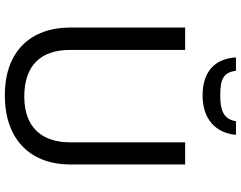

<svg xmlns="http://www.w3.org/2000/svg" viewBox="-118 -840 968 771"><g transform="rotate(90 365.5 -454.0)"><path d="M521 -918H466C459 -866 417 -855 365 -855C304 -855 270 -863 264 -918H210C215 -836 264 -784 363 -784C459 -784 514 -838 521 -918ZM640 -252V-714H551V-252C551 -144 496 -68 367 -68C242 -68 180 -135 180 -251V-714H90V-254C90 -95 184 10 362 10C551 10 640 -104 640 -252Z"/></g></svg>

Font: Noto Sans Bhaiksuki
Style: Regular
Weight: 400
Designer: Monotype Design Team
Foundry: Monotype Imaging Inc.
Version: Version 2.002